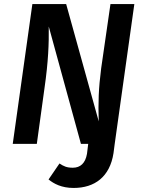

<svg xmlns="http://www.w3.org/2000/svg" viewBox="-20 -711 704 949"><path d="M526 -691 480 -373C467 -271 465 -205 468 -111L307 -691H140L43 0H162L200 -276C219 -408 222 -495 221 -580L380 0H416L410 49C402 96 377 118 340 118C310 118 295 111 274 97L220 176C246 197 284 218 344 218C448 218 523 163 541 46L547 0L644 -691Z"/></svg>

Font: Fira Sans Medium
Style: Italic
Weight: 500
Italic angle: -8°
Designer: bBox Type GmbH & Carrois Corporate GbR & Edenspiekermann AG
Foundry: bBox Type GmbH & Carrois Corporate GbR & Edenspiekermann AG
Version: Version 4.301;PS 004.301;hotconv 1.0.88;makeotf.lib2.5.64775